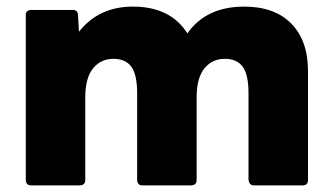

<svg xmlns="http://www.w3.org/2000/svg" viewBox="-20 -561 1006 581"><path d="M897 0H748Q735 0 732 -16V-279Q732 -335 714.5 -359Q697 -383 660 -383Q622 -383 598.5 -354Q575 -325 575 -266V-16Q575 -1 559 0H411Q396 0 395 -16V-279Q395 -335 377.5 -359Q360 -383 323 -383Q285 -383 261.5 -354Q238 -325 238 -266V-16Q238 -1 222 0H74Q59 0 58 -16V-516Q58 -530 74 -531H200Q215 -531 216 -516L219 -465Q279 -541 382 -541Q496 -541 547 -460Q604 -541 719 -541Q811 -541 861.5 -489.5Q912 -438 912 -346V-16Q912 -1 897 0Z"/></svg>

Font: YamahaIndonesia935. App XBold
Style: Regular
Weight: 800
Designer: Dalton Maag Ltd
Foundry: Dalton Maag Ltd
Version: Version 1.002; January 01, 2024; Regular/Italic